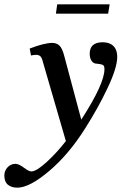

<svg xmlns="http://www.w3.org/2000/svg" viewBox="-130 -627 564 886"><path d="M-110 183Q-110 161 -95 145Q-80 129 -59 129Q-43 129 -18 148Q3 164 15 164Q38 164 85 121Q132 78 174 24L68 -341Q64 -359 57 -366.5Q50 -374 37 -374Q28 -374 13 -371L7 -403Q75 -429 111 -429Q132 -429 145 -416Q158 -403 167 -367L245 -75Q352 -240 352 -308Q352 -323 345 -327Q338 -331 318 -333Q302 -333 293 -345.5Q284 -358 284 -379Q284 -432 344 -432Q376 -432 393.5 -414.5Q411 -397 411 -365Q411 -315 366.5 -221Q322 -127 262 -33Q187 86 96.5 162.5Q6 239 -50 239Q-77 239 -93.5 225.5Q-110 212 -110 183ZM376 -607 369 -564H128L134 -607Z"/></svg>

Font: Unna Medium
Style: Italic
Weight: 500
Italic angle: -8.05°
Designer: Jorge de Buen Unna
Foundry: Omnibus-Type
Version: Version 2.008